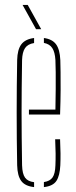

<svg xmlns="http://www.w3.org/2000/svg" viewBox="-20 -759 310 783"><path d="M50 -85Q49 -138.5 48.5 -192.2Q48 -246 48 -299.5Q48 -353 48.5 -406.8Q49 -460.5 50 -514Q51 -557 67 -578.2Q83 -599.5 119 -604V-583.5Q93.5 -579.5 82.2 -563Q71 -546.5 70 -514Q69 -450.5 68.5 -399.2Q68 -348 68 -300.2Q68 -252.5 68.5 -200.8Q69 -149 70 -85Q71 -50 82.2 -34.5Q93.5 -19 119 -16V4Q82 0 66.5 -21.2Q51 -42.5 50 -85ZM159 4V-16.5Q183.5 -20 194.2 -35.2Q205 -50.5 206 -85Q207 -107.5 206.8 -133.2Q206.5 -159 205 -191H225Q226.5 -159 226.8 -133Q227 -107 226 -85Q224 -42.5 210 -21.2Q196 0 159 4ZM98 -292V-312H206Q207 -356.5 207.2 -395.5Q207.5 -434.5 207.2 -464.8Q207 -495 206 -514Q204 -546.5 193.2 -563Q182.5 -579.5 159 -584V-604Q193 -599.5 208.5 -578.5Q224 -557.5 226 -514Q226.5 -496 227 -465Q227.5 -434 227.2 -390.5Q227 -347 225 -292ZM127 -640 72 -739H93L148 -640Z"/></svg>

Font: Big Shoulders Stencil Thin
Style: Regular
Weight: 100
Designer: Patric King
Foundry: XO Type Co
Version: Version 2.001